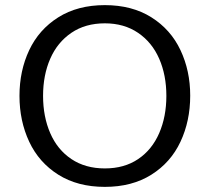

<svg xmlns="http://www.w3.org/2000/svg" viewBox="-20 -713 817 749"><path d="M56 -339Q56 -437 94 -517.5Q132 -598 207.5 -645.5Q283 -693 389 -693Q495 -693 570.5 -645.5Q646 -598 684 -517.5Q722 -437 722 -340Q722 -241 684 -160Q646 -79 570.5 -31.5Q495 16 389 16Q283 16 207.5 -31.5Q132 -79 94 -160Q56 -241 56 -339ZM629 -339Q629 -420 601 -484Q573 -548 518.5 -585Q464 -622 389 -622Q313 -622 258.5 -585Q204 -548 176 -484Q148 -420 148 -339Q148 -258 176 -193.5Q204 -129 258.5 -92.5Q313 -56 389 -56Q465 -56 519 -92.5Q573 -129 601 -193.5Q629 -258 629 -339Z"/></svg>

Font: Martel Sans
Style: Regular
Weight: 400
Designer: Dan Reynolds and Mathieu Réguer
Foundry: Dan Reynolds and Mathieu Réguer
Version: Version 1.002; ttfautohint (v1.1) -l 5 -r 5 -G 72 -x 0 -D la